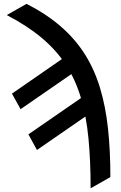

<svg xmlns="http://www.w3.org/2000/svg" viewBox="-20 -787 641 1020"><path d="M16.1 -707 121.1 -766.6Q227.1 -712.4 303.2 -646.2Q379.4 -580.1 430.4 -499.5Q481.4 -418.9 511.2 -320.6Q541 -222.2 553.7 -104.5Q566.4 13.2 566.4 153.8L461.4 213.4Q461.4 66.9 450 -51.8Q438.5 -170.4 409.9 -266.8Q381.3 -363.3 330.8 -441.4Q280.3 -519.5 202.9 -584.7Q125.5 -649.9 16.1 -707ZM407.7 -426.8 89.4 -207 43.5 -289.6 361.8 -509.8ZM494.6 -210 176.3 9.8 130.9 -73.2 449.2 -293Z"/></svg>

Font: Roboto Condensed Medium
Style: Regular
Weight: 500
Designer: Christian Robertson
Foundry: Google
Version: Version 3.0